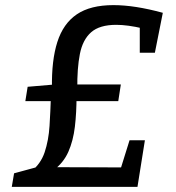

<svg xmlns="http://www.w3.org/2000/svg" viewBox="-20 -730 689 750"><path d="M26 0 35 -53 138 -81 100 -59Q139 -89 154.5 -135.5Q170 -182 173.5 -238.5Q177 -295 179 -356L191 -335H79L88 -391L194 -400L183 -386Q181 -494 204 -566Q227 -638 280 -674Q333 -710 423 -710Q465 -710 513 -702.5Q561 -695 616 -680L585 -524H526V-636L538 -619Q478 -633 434 -633Q369 -633 336 -604Q303 -575 292 -519Q281 -463 282 -383L265 -400H452L442 -335H259L279 -355Q279 -290 272.5 -235Q266 -180 247 -137Q228 -94 189 -65L178 -77L467 -76L447 -57L486 -182H546L517 0Z"/></svg>

Font: Bitter Thin Medium
Style: Italic
Weight: 500
Italic angle: -9°
Version: Version 3.021